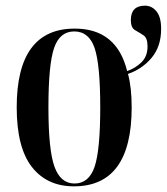

<svg xmlns="http://www.w3.org/2000/svg" viewBox="-20 -648 589 678"><path d="M241 10Q445 10 445 -269Q445 -339 432 -387Q482 -404 515.5 -444Q549 -484 549 -546Q549 -588 532.5 -608Q516 -628 492 -628Q442 -628 442 -577Q442 -550 457 -541.5Q472 -533 486.5 -523.5Q501 -514 501 -484Q501 -449 479.5 -428Q458 -407 429 -397Q392 -547 244 -547Q39 -547 39 -269Q39 -127 92.5 -58.5Q146 10 241 10ZM243 0Q194 0 172.5 -59Q151 -118 151 -269Q151 -420 171 -478.5Q191 -537 242 -537Q294 -537 314 -478.5Q334 -420 334 -269Q334 -118 314 -59Q294 0 243 0Z"/></svg>

Font: Noto Serif Display Condensed Semi
Style: Regular
Weight: 600
Width: 3
Designer: Monotype Design Team
Foundry: Monotype Imaging Inc.
Version: Version 1.900